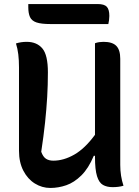

<svg xmlns="http://www.w3.org/2000/svg" viewBox="-20 -917 690 950"><path d="M229 13Q188 13 152.5 -9Q117 -31 95.5 -72.5Q74 -114 74 -171V-584Q74 -619 70.5 -648Q67 -677 59 -702Q84 -710 112 -710Q162 -710 189.5 -677.5Q217 -645 217 -559Q217 -497 213.5 -437Q210 -377 203 -311Q196 -245 184 -166Q193 -141 207.5 -131.5Q222 -122 244 -122Q295 -122 347.5 -152Q400 -182 450 -250V-703Q460 -707 471 -708.5Q482 -710 492 -710Q536 -710 555.5 -690Q575 -670 575 -626V-101Q575 -46 591 2Q568 9 537 9Q509 9 489.5 -2Q470 -13 460 -45.5Q450 -78 450 -140V-146H444Q418 -84 382.5 -49Q347 -14 308 -0.5Q269 13 229 13ZM120 -897H463Q496 -897 508.5 -883.5Q521 -870 521 -838Q521 -828 519.5 -817Q518 -806 516 -798H230Q184 -798 160.5 -806Q137 -814 128.5 -832.5Q120 -851 120 -881Z"/></svg>

Font: Recursive Sn Csl St SmB
Style: Regular
Weight: 600
Version: Version 1.079;hotconv 1.0.112;makeotfexe 2.5.65598; ttfautoh